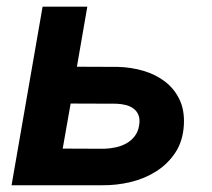

<svg xmlns="http://www.w3.org/2000/svg" viewBox="-20 -548 627 568"><path d="M207.5 -350.6 329.1 -350.1Q368.2 -349.1 404.5 -338.4Q440.9 -327.6 468.3 -306.6Q495.6 -285.6 511 -253.7Q526.4 -221.7 523.9 -177.7Q521 -130.4 498.8 -96.7Q476.6 -63 442.4 -41.3Q408.2 -19.5 366.5 -9.5Q324.7 0.5 282.7 0H14.2L106 -528.3H238.3ZM189 -241.7 165.5 -108.4 288.1 -107.9Q305.2 -108.4 322.3 -112.1Q339.4 -115.7 353.8 -123.8Q368.2 -131.8 378.4 -145Q388.7 -158.2 391.6 -177.2Q394.5 -194.3 390.1 -206.3Q385.7 -218.3 376.2 -225.8Q366.7 -233.4 353 -237.1Q339.4 -240.7 324.2 -241.2Z"/></svg>

Font: Roboto Mono
Style: Bold Italic
Weight: 700
Designer: Google
Version: Version 2.000985; 2015; ttfautohint (v1.3)